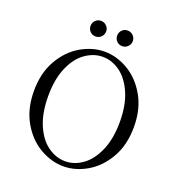

<svg xmlns="http://www.w3.org/2000/svg" viewBox="-160 -1035 1090 1179"><g transform="rotate(20 385.5 -445.5)"><path d="M58 -361Q58 -478 107 -563Q156 -648 231.5 -691.5Q307 -735 385 -735Q463 -735 538 -691.5Q613 -648 662 -563Q711 -478 711 -361Q711 -243 662 -158Q613 -73 538 -29.5Q463 14 385 14Q307 14 231.5 -29.5Q156 -73 107 -158Q58 -243 58 -361ZM619 -361Q619 -470 585.5 -547Q552 -624 498.5 -662.5Q445 -701 385 -701Q325 -701 271 -662.5Q217 -624 184 -547Q151 -470 151 -361Q151 -251 184 -173.5Q217 -96 271 -57.5Q325 -19 385 -19Q445 -19 498.5 -57.5Q552 -96 585.5 -173.5Q619 -251 619 -361ZM299 -905Q277 -905 262.5 -890Q248 -875 248 -854Q248 -833 262.5 -818Q277 -803 299 -803Q320 -803 335 -818Q350 -833 350 -854Q350 -875 335 -890Q320 -905 299 -905ZM473 -905Q451 -905 436.5 -890Q422 -875 422 -854Q422 -833 436.5 -818Q451 -803 473 -803Q494 -803 509 -818Q524 -833 524 -854Q524 -875 509 -890Q494 -905 473 -905Z"/></g></svg>

Font: Shippori Mincho B1
Style: Regular
Weight: 400
Designer: FONTDASU
Foundry: FONTDASU / Google Inc. / but / Adobe
Version: Version 3.110; ttfautohint (v1.8.3)